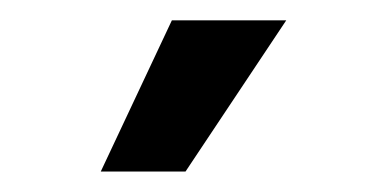

<svg xmlns="http://www.w3.org/2000/svg" viewBox="-20 -779 368 186"><path d="M77.6 -612.8 146.5 -759.3H257.3L159.7 -612.8Z"/></svg>

Font: Inter 16pt Medium
Style: Regular
Weight: 500
Version: Version 4.001;git-66647c0bb